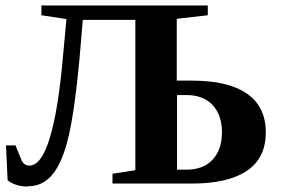

<svg xmlns="http://www.w3.org/2000/svg" viewBox="-20 -674 1042 705"><path d="M760 -289Q726 -325 664 -325H630V-51H664Q726 -51 760 -87Q795 -124 795 -188Q795 -252 760 -289ZM83 10V11Q37 11 8 -12L2 -140H37L59 -86Q68 -66 88 -66Q132 -66 163 -168Q194 -270 211 -464L224 -604L132 -618V-654H743V-618L629 -605V-378H684Q818 -378 887 -330Q956 -282 956 -188Q956 -94 887 -47Q817 0 685 0H393V-36L477 -49V-601H284L272 -459Q255 -275 233 -178Q211 -81 174 -35Q138 10 83 10Z"/></svg>

Font: Libra Serif Modern
Style: Bold
Weight: 700
Designer: Stefan Peev, Context Ltd
Foundry: Ascender Corporation
Version: Version 1.000